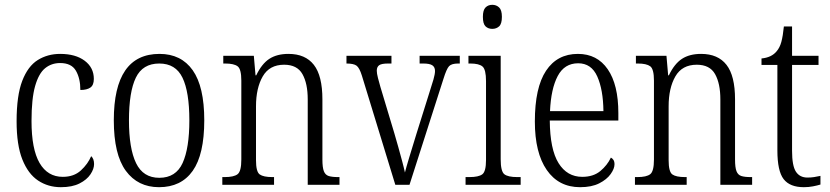

<svg xmlns="http://www.w3.org/2000/svg" viewBox="-20 -768 3451 798"><path d="M233 10Q180 10 138.5 -17.5Q97 -45 73 -105Q49 -165 49 -264Q49 -371 72.5 -432Q96 -493 137 -518.5Q178 -544 230 -544Q294 -544 332 -515.5Q370 -487 370 -440Q370 -414 355.5 -404Q341 -394 314 -394Q314 -442 295.5 -474Q277 -506 230 -506Q194 -506 167.5 -484.5Q141 -463 126 -410.5Q111 -358 111 -265Q111 -148 144.5 -90.5Q178 -33 241 -33Q287 -33 316 -59.5Q345 -86 359 -119Q371 -108 371 -86Q371 -66 356 -43.5Q341 -21 310.5 -5.5Q280 10 233 10Z M641 10Q553 10 503 -58Q453 -126 453 -268Q453 -544 643 -544Q733 -544 781 -476Q829 -408 829 -268Q829 -126 781 -58Q733 10 641 10ZM642 -29Q711 -29 739 -90.5Q767 -152 767 -268Q767 -386 738.5 -445Q710 -504 642 -504Q573 -504 544.5 -445Q516 -386 516 -268Q516 -151 545.5 -90Q575 -29 642 -29Z M904 0V-32H914Q952 -32 967.5 -44Q983 -56 983 -105V-433Q983 -481 967.5 -492.5Q952 -504 916 -504H908V-536H1035L1042 -455H1045Q1068 -503 1099.5 -523.5Q1131 -544 1179 -544Q1249 -544 1284.5 -498.5Q1320 -453 1320 -355V-105Q1320 -72 1326 -56.5Q1332 -41 1346 -36.5Q1360 -32 1385 -32H1391V0H1259V-355Q1259 -421 1237 -460Q1215 -499 1161 -499Q1100 -499 1072 -450.5Q1044 -402 1044 -326V-102Q1044 -54 1059.5 -43Q1075 -32 1112 -32H1119V0Z M1484 -454Q1474 -486 1462 -495Q1450 -504 1420 -504V-536H1607V-504H1593Q1566 -504 1556 -497Q1546 -490 1546 -474Q1546 -463 1551 -443.5Q1556 -424 1561 -407L1619 -214Q1627 -187 1635.5 -156.5Q1644 -126 1651.5 -98Q1659 -70 1663 -51Q1668 -71 1680.5 -112.5Q1693 -154 1710 -209L1763 -378Q1775 -415 1781.5 -437.5Q1788 -460 1788 -473Q1788 -489 1777 -496.5Q1766 -504 1739 -504H1724V-536H1891V-504H1884Q1857 -504 1846.5 -493Q1836 -482 1823 -440L1682 0H1623Z M2026 -648Q2009 -648 1998 -658.5Q1987 -669 1987 -698Q1987 -726 1998 -737Q2009 -748 2026 -748Q2043 -748 2054.5 -737Q2066 -726 2066 -698Q2066 -669 2054.5 -658.5Q2043 -648 2026 -648ZM1915 0V-32H1931Q1969 -32 1984.5 -43.5Q2000 -55 2000 -103V-431Q2000 -479 1985.5 -491.5Q1971 -504 1935 -504H1927V-536H2061V-106Q2061 -56 2076 -44Q2091 -32 2130 -32H2144V0Z M2391 10Q2302 10 2252.5 -61.5Q2203 -133 2203 -263Q2203 -404 2249.5 -474Q2296 -544 2382 -544Q2462 -544 2506 -480Q2550 -416 2550 -298V-267H2265Q2266 -147 2301.5 -90Q2337 -33 2400 -33Q2446 -33 2475 -57Q2504 -81 2519 -113Q2525 -110 2529.5 -103.5Q2534 -97 2534 -85Q2534 -67 2518 -44.5Q2502 -22 2470.5 -6Q2439 10 2391 10ZM2488 -306Q2487 -395 2462.5 -450Q2438 -505 2383 -505Q2326 -505 2298 -452Q2270 -399 2266 -306Z M2619 0V-32H2629Q2667 -32 2682.5 -44Q2698 -56 2698 -105V-433Q2698 -481 2682.5 -492.5Q2667 -504 2631 -504H2623V-536H2750L2757 -455H2760Q2783 -503 2814.5 -523.5Q2846 -544 2894 -544Q2964 -544 2999.5 -498.5Q3035 -453 3035 -355V-105Q3035 -72 3041 -56.5Q3047 -41 3061 -36.5Q3075 -32 3100 -32H3106V0H2974V-355Q2974 -421 2952 -460Q2930 -499 2876 -499Q2815 -499 2787 -450.5Q2759 -402 2759 -326V-102Q2759 -54 2774.5 -43Q2790 -32 2827 -32H2834V0Z M3321 10Q3263 10 3237 -23.5Q3211 -57 3211 -143V-498H3145V-525Q3187 -529 3208 -555Q3221 -570 3227.5 -594Q3234 -618 3238 -658H3272V-536H3382V-498H3272V-141Q3272 -79 3288 -54.5Q3304 -30 3336 -30Q3351 -30 3363.5 -32Q3376 -34 3390 -37V-1Q3377 3 3359 6.5Q3341 10 3321 10Z"/></svg>

Font: Noto Serif Condensed Light
Style: Regular
Weight: 300
Width: 3
Designer: Monotype Design Team
Foundry: Monotype Imaging Inc.
Version: Version 2.013